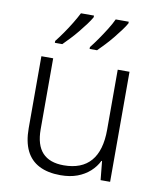

<svg xmlns="http://www.w3.org/2000/svg" viewBox="-86 -835 768 914"><g transform="rotate(10 298.0 -378.0)"><path d="M507 -532V0H461L452 -91H449Q435 -62 409.5 -39Q384 -16 349 -3Q314 10 268 10Q207 10 165 -11.5Q123 -33 102 -76Q81 -119 81 -184V-532H138V-189Q138 -113 172.5 -76Q207 -39 275 -39Q362 -39 406 -90Q450 -141 450 -242V-532ZM462 -758Q453 -742 438.5 -722.5Q424 -703 406.5 -681.5Q389 -660 371 -641Q353 -622 337 -606H301V-615Q317 -635 335.5 -661.5Q354 -688 371.5 -716Q389 -744 399 -766H462ZM294 -758Q285 -742 270.5 -722.5Q256 -703 238.5 -681.5Q221 -660 203 -641Q185 -622 169 -606H133V-615Q149 -635 167.5 -661.5Q186 -688 203 -716Q220 -744 231 -766H294Z"/></g></svg>

Font: Noto Sans Cham Light
Style: Regular
Weight: 300
Version: Version 2.002